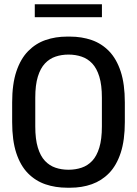

<svg xmlns="http://www.w3.org/2000/svg" viewBox="-20 -867 640 897"><path d="M294 10Q239.2 10 192.5 -5.9Q145.8 -21.8 110.6 -57.5Q75.5 -93.2 56.1 -152Q36.8 -210.8 36.8 -296.5V-388.8Q36.8 -474.5 56.6 -533.6Q76.5 -592.8 111.8 -628.5Q147 -664.2 193.2 -680.1Q239.5 -696 292.8 -696H307Q361.8 -696 408.5 -679.8Q455.2 -663.5 489.9 -627.6Q524.5 -591.8 543.9 -533Q563.2 -474.2 563.2 -388.8V-296.5Q563.2 -211.8 543.9 -153Q524.5 -94.2 489.9 -58.5Q455.2 -22.8 409 -6.4Q362.8 10 308.2 10ZM300 -74Q332.5 -74 361 -83.5Q389.5 -93 410.8 -115.5Q432 -138 444 -177.4Q456 -216.8 456 -276.2V-410.5Q456 -470 444 -509Q432 -548 410.8 -570.5Q389.5 -593 361 -602.5Q332.5 -612 300 -612Q267.5 -612 239.4 -602.5Q211.2 -593 190 -570.5Q168.8 -548 156.8 -509Q144.8 -470 144.8 -410.5V-276.2Q144.8 -216.8 156.8 -177.4Q168.8 -138 190 -115.5Q211.2 -93 239.4 -83.5Q267.5 -74 300 -74ZM142.5 -786.8V-847.2H456.2V-786.8Z"/></svg>

Font: Chivo Mono Medium
Style: Regular
Weight: 500
Monospace: yes
Designer: Hector Gatti
Foundry: Omnibus-Type
Version: Version 1.008